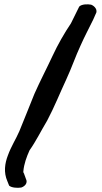

<svg xmlns="http://www.w3.org/2000/svg" viewBox="-20 -769 479 904"><path d="M15 85 23 105C34 115 62 117 80 114C98 108 112 92 102 73L94 51V50C91 45 89 42 90 37C93 3 105 -30 119 -61C150 -105 172 -151 202 -201C236 -265 263 -333 292 -395C318 -451 336 -505 359 -554C378 -597 400 -638 419 -677L430 -702C443 -722 425 -741 409 -747C393 -750 365 -750 353 -738C341 -713 328 -687 314 -659C283 -613 252 -559 227 -505C200 -447 169 -388 142 -327C118 -269 93 -203 71 -151C54 -112 33 -81 17 -37C3 0 -4 42 15 85Z"/></svg>

Font: Stray Cat
Style: BlkExt
Weight: 900
Version: Version 1.0